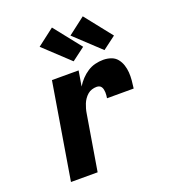

<svg xmlns="http://www.w3.org/2000/svg" viewBox="-142 -891 884 995"><g transform="rotate(-20 300.0 -393.0)"><path d="M78 0 166 -530H313L299 -446Q311 -466 327.5 -483.5Q344 -501 364 -514Q384 -527 406.5 -532.5Q429 -538 451 -538Q473 -538 493.5 -531Q514 -524 527 -508Q540 -492 546.5 -472Q553 -452 554.5 -431Q556 -410 554 -387.5Q552 -365 549 -344H402Q403 -352 404 -360Q405 -368 404.5 -376Q404 -384 402.5 -391.5Q401 -399 397 -405.5Q393 -412 386 -415Q379 -418 371 -418Q358 -418 345 -414Q332 -410 321.5 -401Q311 -392 303 -380.5Q295 -369 290 -356.5Q285 -344 281.5 -331.5Q278 -319 276 -306L225 0ZM475 -583 335 -714 429 -786 547 -637ZM305 -583 165 -714 259 -786 377 -637Z"/></g></svg>

Font: Iosevka Curly HvExObl
Style: Regular
Weight: 900
Width: 7
Italic angle: -9°
Monospace: yes
Designer: Belleve Invis
Foundry: Belleve Invis
Version: Version 11.1.0; ttfautohint (v1.8.3)